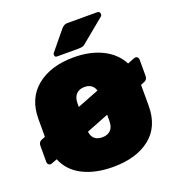

<svg xmlns="http://www.w3.org/2000/svg" viewBox="-162 -1049 1082 1186"><g transform="rotate(-20 379.0 -456.0)"><path d="M379 -710Q486 -710 565.5 -671Q645 -632 683 -559L726 -576Q734 -579 740 -579Q746 -579 752 -573Q758 -567 758 -558V-450Q758 -425 736 -417L713 -408V-270Q713 -133 622.5 -61.5Q532 10 379 10Q263 10 181 -31.5Q99 -73 66 -154L32 -141Q24 -138 18 -138Q12 -138 6 -144Q0 -150 0 -159V-267Q0 -292 22 -300L45 -309V-426Q45 -562 136.5 -636Q228 -710 379 -710ZM379 -185Q413 -185 433 -205Q453 -225 453 -266V-306L306 -248Q313 -185 379 -185ZM379 -515Q345 -515 325 -494.5Q305 -474 305 -434V-411L448 -467Q433 -515 379 -515ZM414 -922H611Q630 -922 630 -902Q630 -895 625 -890L467 -760Q456 -750 426 -750H286Q270 -750 270 -766Q270 -774 275 -779L377 -903Q394 -922 414 -922Z"/></g></svg>

Font: Rubik One
Style: Regular
Weight: 400
Designer: Hubert and Fischer with Elvire Volk Leonovitch
Foundry: Hubert and Fischer with Elvire Volk Leonovitch
Version: Version 1.001